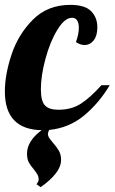

<svg xmlns="http://www.w3.org/2000/svg" viewBox="-33 -529 471 789"><path d="M169 5Q164 15 164 21Q164 30 169 37.5Q174 45 185 58Q201 76 209.5 91.5Q218 107 218 128Q218 156 195.5 184.5Q173 213 134 240L117 228Q126 217 126 209Q126 198 121.5 189.5Q117 181 106 167Q92 151 85 137.5Q78 124 78 102Q78 51 138 6Q-13 3 -13 -153Q-13 -222 14.5 -305Q42 -388 102.5 -448.5Q163 -509 256 -509Q316 -509 341.5 -483Q367 -457 367 -417Q367 -382 352 -363Q337 -344 314 -344Q297 -344 279 -356Q291 -389 291 -415Q291 -434 284 -445Q277 -456 263 -456Q233 -456 203 -407Q173 -358 154 -288Q135 -218 135 -162Q135 -113 152 -95.5Q169 -78 207 -78Q261 -78 299.5 -103Q338 -128 384 -179H418Q373 -104 311.5 -53.5Q250 -3 169 5Z"/></svg>

Font: Lobster
Style: Regular
Weight: 400
Designer: Impallari Type
Foundry: Impallari Type
Version: Version 2.100